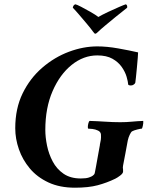

<svg xmlns="http://www.w3.org/2000/svg" viewBox="-20 -867 702 894"><path d="M424 -710Q421 -710 418.5 -713Q416 -716 413 -720Q403 -734 384.5 -756Q366 -778 348 -799Q330 -820 319 -831Q321 -844 331 -847Q337 -846 357.5 -835.5Q378 -825 401.5 -811.5Q425 -798 438 -788Q455 -798 482.5 -811Q510 -824 534.5 -834.5Q559 -845 566 -847Q574 -843 572 -831Q545 -810 517.5 -787.5Q490 -765 468.5 -747Q447 -729 438 -720Q428 -710 424 -710ZM433 -651Q478 -651 531 -641.5Q584 -632 623 -623Q623 -619 621.5 -598.5Q620 -578 617.5 -552.5Q615 -527 613 -507Q611 -487 610 -482Q609 -478 603 -473.5Q597 -469 589 -469Q580 -469 577 -473Q576 -487 569.5 -509.5Q563 -532 547 -555Q531 -578 503.5 -593.5Q476 -609 433 -609Q369 -609 314 -565Q259 -521 225 -443Q191 -365 191 -262Q191 -228 199 -189Q207 -150 225.5 -115Q244 -80 276 -58Q308 -36 356 -36Q381 -36 394 -40.5Q407 -45 412 -49Q415 -51 418 -54.5Q421 -58 422 -65Q424 -73 427.5 -94Q431 -115 436 -141.5Q441 -168 445 -191Q445 -192 445 -193Q448 -207 449.5 -216.5Q451 -226 450 -241Q449 -253 436.5 -259Q424 -265 410.5 -266.5Q397 -268 391 -268Q389 -268 389 -276Q389 -284 391.5 -293Q394 -302 397 -304Q432 -303 469 -300.5Q506 -298 540 -298Q569 -298 594 -300.5Q619 -303 647 -304Q648 -294 645 -281Q642 -268 640 -268Q635 -268 619 -264Q603 -260 594 -255Q590 -252 584 -239.5Q578 -227 575 -213Q570 -186 564 -153.5Q558 -121 553 -96Q552 -92 552 -87Q552 -82 553 -77Q553 -69 553 -67Q552 -59 539.5 -49.5Q527 -40 517 -35Q478 -16 435 -4.5Q392 7 329 7Q258 7 205.5 -17.5Q153 -42 119 -82.5Q85 -123 68 -172Q51 -221 51 -270Q51 -362 85.5 -432.5Q120 -503 177 -552Q234 -601 301 -626Q368 -651 433 -651Z"/></svg>

Font: Amiri
Style: Bold Italic
Weight: 700
Italic angle: 10°
Designer: Khaled Hosny
Version: Version 0.113